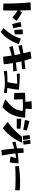

<svg xmlns="http://www.w3.org/2000/svg" viewBox="2382 -3238 976 5779"><g transform="rotate(90 2869.5 -348.0)"><path d="M50 -780Q186 -786 285 -788Q294 -653 297 -450L360 -521Q515 -439 609 -351L506 -235Q467 -271 406 -317Q345 -363 297 -391Q297 -248 294 42Q241 42 183.5 41Q126 40 87 38Q87 -446 50 -780Z M865 -541Q932 -549 1011 -547Q1014 -465 1014 -302Q925 -297 884 -292Q879 -332 872.5 -414.5Q866 -497 865 -541ZM639 -477Q698 -492 781 -508Q801 -371 832 -260Q767 -247 709 -225Q671 -330 639 -477ZM1141 -488Q1224 -459 1309 -424Q1233 -227 1142 -94.5Q1051 38 936 120L827 34Q946 -91 1023.5 -219.5Q1101 -348 1141 -488Z M1653 -210Q1538 -186 1395 -136L1364 -244Q1515 -280 1637 -302Q1622 -396 1604 -473Q1515 -454 1360 -414L1329 -520L1583 -565Q1567 -643 1531 -778Q1641 -797 1739 -805Q1777 -690 1803 -597Q1876 -607 2052 -625L2062 -527Q1947 -520 1828 -505Q1855 -391 1863 -338Q1993 -354 2112 -367L2129 -258Q1975 -258 1879 -248Q1891 -177 1902 -94.5Q1913 -12 1915 27Q1875 33 1800.5 39Q1726 45 1687 45Q1669 -102 1653 -210Z M2451 -86Q2486 -226 2500 -379Q2362 -379 2199 -366L2196 -459Q2336 -458 2450 -450Q2564 -442 2681 -425Q2673 -303 2629 -80Q2660 -79 2705 -76Q2750 -73 2781 -69L2772 23Q2614 -8 2461 -8Q2295 -8 2122 27L2109 -73Q2328 -86 2451 -86Z M2969 -18Q3108 -133 3177 -209Q3246 -285 3277 -360Q3308 -435 3319 -546Q3253 -552 3171 -552Q3063 -552 2966 -543Q2966 -427 2976 -281Q2897 -286 2778 -291Q2771 -431 2771 -517Q2771 -578 2774 -615Q2961 -625 3042 -625Q3037 -733 3028 -810Q3106 -816 3192 -816Q3240 -816 3262 -815Q3261 -727 3251 -629Q3337 -627 3522 -616Q3511 -462 3476.5 -344.5Q3442 -227 3379 -129.5Q3316 -32 3214 63Q3093 40 2969 -18Z M4187 -768 4305 -780Q4326 -660 4333 -567L4219 -557Q4205 -670 4187 -768ZM4045 -751 4160 -764 4192 -557 4067 -547Q4065 -576 4057 -650.5Q4049 -725 4045 -751ZM3592 -610 3622 -747Q3740 -717 3801 -699.5Q3862 -682 3909 -666L3883 -560Q3727 -593 3592 -610ZM3650 -92Q3722 -139 3810.5 -217Q3899 -295 3974 -376.5Q4049 -458 4085 -517L4279 -532Q4211 -365 4096.5 -212Q3982 -59 3841 54Q3817 41 3763 -0.5Q3709 -42 3650 -92ZM3856 -475 3850 -365Q3580 -365 3552 -364L3555 -502Q3733 -494 3856 -475Z M4451 -290Q4316 -250 4263 -231L4243 -328Q4396 -362 4446 -371Q4441 -466 4441 -564Q4516 -572 4577 -574Q4580 -487 4589 -395Q4760 -417 4896 -420Q4890 -296 4868 -154Q4760 -163 4690 -179Q4724 -277 4737 -346Q4664 -338 4597 -324Q4619 -120 4661 84Q4571 95 4496 98Q4467 -88 4451 -290Z M5356 -329Q5233 -329 5150 -326.5Q5067 -324 4986 -317L4976 -430Q5254 -466 5444 -466Q5561 -466 5709 -454L5704 -316Q5622 -329 5356 -329Z"/></g></svg>

Font: Otomanopee
Style: Regular
Weight: 400
Designer: Das Ende der Wildnis
Foundry: Gutenberg Labo
Version: Version 3.000